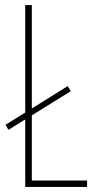

<svg xmlns="http://www.w3.org/2000/svg" viewBox="-20 -734 383 754"><path d="M79 0V-265L13 -224L2 -244L79 -292V-714H105V-308L246 -396L258 -376L105 -281V-25H322V0Z"/></svg>

Font: Noto Sans Gujarati UI ExtraCondensed Thin
Style: Regular
Weight: 100
Width: 2
Designer: Jelle Bosma - Monotype Design Team, Universal Thirst
Foundry: Monotype Imaging Inc.
Version: Version 2.106; ttfautohint (v1.8.4.7-5d5b)